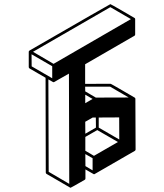

<svg xmlns="http://www.w3.org/2000/svg" viewBox="-20 -853 772 903"><path d="M312.5 29.8H310.5L198.7 -35.2Q195.8 -37.1 195.3 -41L194.3 -487.3L118.7 -531.2Q115.7 -533.2 115.2 -537.1V-609.9Q115.7 -613.3 118.7 -615.2Q497.1 -833.5 499 -833.5Q501 -833.5 556.9 -801Q612.8 -768.6 613.3 -768.1L614.3 -767.1L615.2 -765.6V-764.6Q615.7 -764.6 615.7 -764.2V-690.9Q615.7 -687 612.8 -685.1L380.4 -550.8V-458.5L500 -459Q502 -459 557.9 -426.3Q613.8 -393.6 614 -393.6Q614.3 -393.6 614.3 -393.1H614.7V-392.6Q615.7 -392.1 616.2 -390.6Q616.7 -389.6 616.7 -388.2L617.7 -149.4Q617.2 -145.5 614.3 -143.6L423.8 -33.7Q420.9 -33.7 419.4 -34.2V-34.7L381.8 -56.2V-13.2Q381.8 -9.3 378.4 -7.3Q314 29.8 312.5 29.8ZM430.7 -394 585.4 -394.5 498 -445.3H380.4L380.9 -423.3ZM380.9 -367.7 415.5 -387.7 380.9 -407.7ZM231.9 -552.7 595.7 -763.2 499 -819.3 135.3 -609.4ZM225.6 -484.9V-541.5L128.4 -597.7L128.9 -541ZM305.7 11.7 304.2 -506.8 233.9 -466.8 232.4 -466.3Q231.9 -466.3 231.7 -466.6Q231.4 -466.8 231 -466.8Q230.5 -466.8 230.2 -466.8Q230 -466.8 229.5 -467.3H229L207.5 -479.5L209 -44.9ZM381.3 -224.1 431.2 -252.9 430.7 -300.3H416L380.9 -280.3ZM415.5 -51.8V-108.9L381.3 -128.4L381.8 -71.8ZM421.9 -120.1 534.7 -185.1 437.5 -241.2 381.3 -209V-144ZM541 -196.8 540.5 -300.8 444.3 -300.3V-252.9Z"/></svg>

Font: 3D Isometric
Style: Bold
Weight: 700
Designer: GGBotNet
Foundry: GGBotNet
Version: 1.14